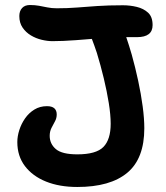

<svg xmlns="http://www.w3.org/2000/svg" viewBox="-20 -733 662 765"><path d="M288 12Q217 12 163.5 -9.5Q110 -31 79.5 -71Q49 -111 49 -167Q49 -190 57 -215Q65 -240 80 -261.5Q95 -283 117 -296.5Q139 -310 167 -310Q187 -310 196.5 -301.5Q206 -293 206 -277Q206 -262 199 -249.5Q192 -237 185 -223Q178 -209 178 -192Q178 -160 202.5 -139Q227 -118 288 -118Q363 -118 392 -147.5Q421 -177 421 -240Q421 -275 413.5 -322Q406 -369 393.5 -421Q381 -473 366 -522Q356 -552 346 -578Q313 -575 283 -573Q229 -569 189 -569Q169 -569 146 -574.5Q123 -580 103 -592Q83 -604 70 -623Q57 -642 57 -669Q57 -689 68 -701Q79 -713 99 -713Q119 -713 135.5 -710Q152 -707 169 -703.5Q186 -700 206 -700Q249 -700 286.5 -703Q324 -706 367.5 -709Q411 -712 470 -712Q498 -712 525 -705.5Q552 -699 570 -682.5Q588 -666 588 -633Q588 -585 526 -585Q504 -585 483 -585Q494 -553 505 -515Q519 -465 530.5 -411.5Q542 -358 548.5 -309Q555 -260 555 -222Q555 -101 487 -44.5Q419 12 288 12Z"/></svg>

Font: Shantell Sans Light SemiBold
Style: Regular
Weight: 600
Version: Version 1.008;[ac192a2d6]